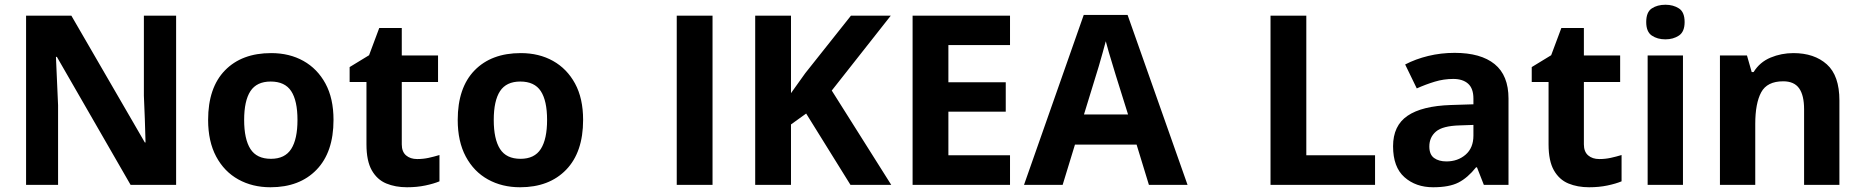

<svg xmlns="http://www.w3.org/2000/svg" viewBox="-20 -780 7855 810"><path d="M723 0H531L220 -540H216Q218 -489 220.5 -438Q223 -387 225 -336V0H90V-714H281L591 -179H594Q593 -229 591 -278Q589 -327 587 -376V-714H723Z M1387 -274Q1387 -138 1315.5 -64Q1244 10 1121 10Q1045 10 985.5 -23Q926 -56 892 -119.5Q858 -183 858 -274Q858 -410 929 -483Q1000 -556 1124 -556Q1201 -556 1260 -523Q1319 -490 1353 -427.5Q1387 -365 1387 -274ZM1010 -274Q1010 -193 1036.5 -151.5Q1063 -110 1123 -110Q1182 -110 1208.5 -151.5Q1235 -193 1235 -274Q1235 -355 1208.5 -395.5Q1182 -436 1122 -436Q1063 -436 1036.5 -395.5Q1010 -355 1010 -274Z M1740 -109Q1765 -109 1788 -114Q1811 -119 1834 -126V-15Q1810 -5 1774.5 2.5Q1739 10 1697 10Q1648 10 1609.5 -6Q1571 -22 1548.5 -61.5Q1526 -101 1526 -171V-434H1455V-497L1537 -547L1580 -662H1675V-546H1828V-434H1675V-171Q1675 -140 1693 -124.5Q1711 -109 1740 -109Z M2440 -274Q2440 -138 2368.5 -64Q2297 10 2174 10Q2098 10 2038.5 -23Q1979 -56 1945 -119.5Q1911 -183 1911 -274Q1911 -410 1982 -483Q2053 -556 2177 -556Q2254 -556 2313 -523Q2372 -490 2406 -427.5Q2440 -365 2440 -274ZM2063 -274Q2063 -193 2089.5 -151.5Q2116 -110 2176 -110Q2235 -110 2261.5 -151.5Q2288 -193 2288 -274Q2288 -355 2261.5 -395.5Q2235 -436 2175 -436Q2116 -436 2089.5 -395.5Q2063 -355 2063 -274Z M2835 0V-714H2986V0Z M3740 0H3568L3381 -301L3317 -255V0H3166V-714H3317V-387Q3332 -408 3347 -429Q3362 -450 3377 -471L3570 -714H3738L3489 -398Z M4241 0H3830V-714H4241V-590H3981V-433H4223V-309H3981V-125H4241Z M4827 0 4775 -170H4515L4463 0H4300L4552 -717H4737L4990 0ZM4739 -297 4687 -463Q4682 -480 4674 -506Q4666 -532 4658 -559Q4650 -586 4645 -606Q4640 -586 4631.5 -556.5Q4623 -527 4615.5 -500.5Q4608 -474 4604 -463L4553 -297Z M5340 0V-714H5491V-125H5781V0Z M6117 -557Q6227 -557 6285.5 -509.5Q6344 -462 6344 -364V0H6240L6211 -74H6207Q6172 -30 6133 -10Q6094 10 6026 10Q5953 10 5905 -32.5Q5857 -75 5857 -163Q5857 -250 5918 -291.5Q5979 -333 6101 -337L6196 -340V-364Q6196 -407 6173.5 -427Q6151 -447 6111 -447Q6071 -447 6033 -435.5Q5995 -424 5957 -407L5908 -508Q5952 -531 6005.5 -544Q6059 -557 6117 -557ZM6196 -253 6138 -251Q6066 -249 6038 -225Q6010 -201 6010 -162Q6010 -128 6030 -113.5Q6050 -99 6082 -99Q6130 -99 6163 -127.5Q6196 -156 6196 -208Z M6727 -109Q6752 -109 6775 -114Q6798 -119 6821 -126V-15Q6797 -5 6761.5 2.5Q6726 10 6684 10Q6635 10 6596.5 -6Q6558 -22 6535.5 -61.5Q6513 -101 6513 -171V-434H6442V-497L6524 -547L6567 -662H6662V-546H6815V-434H6662V-171Q6662 -140 6680 -124.5Q6698 -109 6727 -109Z M7006 -760Q7039 -760 7063 -744.5Q7087 -729 7087 -687Q7087 -646 7063 -630Q7039 -614 7006 -614Q6972 -614 6948.5 -630Q6925 -646 6925 -687Q6925 -729 6948.5 -744.5Q6972 -760 7006 -760ZM7080 -546V0H6931V-546Z M7546 -556Q7634 -556 7687 -508.5Q7740 -461 7740 -356V0H7591V-319Q7591 -378 7570 -407.5Q7549 -437 7503 -437Q7435 -437 7410 -390.5Q7385 -344 7385 -257V0H7236V-546H7350L7370 -476H7378Q7404 -518 7449.5 -537Q7495 -556 7546 -556Z"/></svg>

Font: Noto IKEA Latin
Style: Bold
Weight: 700
Designer: Monotype Design Team
Foundry: Monotype Imaging Inc.
Version: Version 1.0